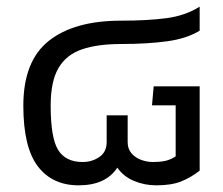

<svg xmlns="http://www.w3.org/2000/svg" viewBox="-20 -546 669 576"><path d="M216 10Q137 10 93.5 -47Q50 -104 50 -229Q50 -363 126.5 -423.5Q203 -484 343 -484Q423 -484 479.5 -491.5Q536 -499 579 -526V-454Q540 -430 480.5 -422Q421 -414 344 -414Q273 -414 226 -398Q179 -382 155.5 -342Q132 -302 132 -229Q132 -132 154.5 -96Q177 -60 228 -60Q256 -60 278 -75Q300 -90 300 -120V-200H363V-119Q363 -99 375 -85.5Q387 -72 404.5 -66Q422 -60 438 -60Q461 -60 476.5 -63.5Q492 -67 507 -77V-230H436L441 -287H579V-34Q552 -13 523 -1.5Q494 10 449 10Q414 10 382.5 -3Q351 -16 332 -43Q297 10 216 10Z"/></svg>

Font: Kanit Light
Style: Regular
Weight: 300
Designer: Katatrad Team
Foundry: CadsonDemak
Version: Version 2.000; ttfautohint (v1.8.3)